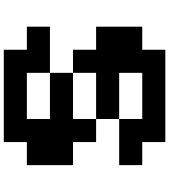

<svg xmlns="http://www.w3.org/2000/svg" viewBox="42 -1082 915 1040"><g transform="rotate(90 500.0 -562.5)"><path d="M250 -937.5V-1000H500H750V-937.5V-875H812.5H875V-812.5V-750H750H625V-687.5V-625H687.5H750V-562.5V-500H812.5H875V-375V-250H812.5H750V-187.5V-125H500H250V-187.5V-250H187.5H125V-312.5V-375H250H375V-437.5V-500H312.5H250V-562.5V-625H187.5H125V-750V-875H187.5H250ZM625 -812.5V-875H500H375V-812.5V-750H500H625ZM625 -562.5V-625H500H375V-562.5V-500H500H625ZM625 -312.5V-375H500H375V-312.5V-250H500H625Z"/></g></svg>

Font: Press Start 2P
Style: Regular
Weight: 500
Monospace: yes
Version: Version 2.14